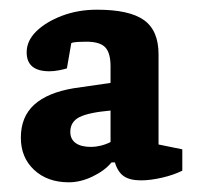

<svg xmlns="http://www.w3.org/2000/svg" viewBox="-20 -725 416 396"><path d="M122 -349Q78 -349 50.5 -374.5Q23 -400 23 -441Q23 -484 50.5 -509Q78 -534 132 -543L208 -554V-588Q208 -616 197 -627.5Q186 -639 158 -639Q149 -639 140 -638.5Q131 -638 127 -636L118 -584Q112 -582 101.5 -580Q91 -578 82 -578Q35 -578 35 -617Q35 -641 55 -660.5Q75 -680 108 -692.5Q141 -705 180 -705Q247 -705 277 -683.5Q307 -662 307 -613V-427L356 -417V-373Q338 -364 314 -358.5Q290 -353 271 -353Q248 -353 235.5 -361.5Q223 -370 217 -390H210Q196 -373 171 -361Q146 -349 122 -349ZM168 -422Q177 -422 187.5 -424.5Q198 -427 208 -432V-497Q163 -493 144 -483.5Q125 -474 125 -453Q125 -438 136 -430Q147 -422 168 -422Z"/></svg>

Font: Faustina
Style: Bold
Weight: 700
Designer: Alfonso Garcia
Foundry: http://www.omnibus-type.com
Version: Version 1.200